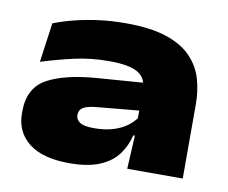

<svg xmlns="http://www.w3.org/2000/svg" viewBox="-63 -578 798 671"><g transform="rotate(10 336.0 -242.0)"><path d="M425 0 432 -132.5 431 -155V-263.5L429 -291Q429 -325 398.2 -342.2Q367.5 -359.5 298 -359.5Q233 -359.5 174.5 -346.2Q116 -333 59.5 -315L79 -455Q112 -468 151.5 -478Q191 -488 236.2 -494Q281.5 -500 332 -500Q421.5 -500 478.2 -480.8Q535 -461.5 566.2 -428.2Q597.5 -395 609.8 -352.8Q622 -310.5 622 -264.5V0ZM222 16Q127 16 78 -22.5Q29 -61 29 -127.5V-133Q29 -217.5 91 -251.5Q153 -285.5 267.5 -294L442 -307L446 -209L281 -193.5Q249.5 -190.5 235.2 -181.8Q221 -173 221 -156V-154.5Q221 -139 235.2 -129.2Q249.5 -119.5 285 -119.5Q324.5 -119.5 353.5 -128.5Q382.5 -137.5 402.2 -152Q422 -166.5 433 -183.5L467.5 -118.5H425.5Q416.5 -80.5 394 -50Q371.5 -19.5 329.8 -1.8Q288 16 222 16Z"/></g></svg>

Font: Anek Latin Expanded ExtraBold
Style: Regular
Weight: 800
Width: 7
Designer: Yesha Goshar
Foundry: Ek Type
Version: Version 1.003